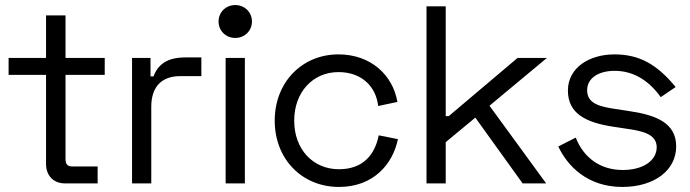

<svg xmlns="http://www.w3.org/2000/svg" viewBox="-20 -725 2729 759"><path d="M14 -496V-429H162V-77C162 -30 192 0 237 0H366V-67H265C247 -67 239 -76 239 -96V-429H394V-496H239V-664H162V-496Z M575 -496H502V0H578V-303C578 -383 620 -424 692 -424H776V-498H713C643 -498 605 -472 587 -423H575Z M844 -640C844 -603 873 -575 910 -575C947 -575 976 -603 976 -640C976 -677 947 -705 910 -705C873 -705 844 -677 844 -640ZM948 -496H872V0H948Z M1066 -248C1066 -96 1174 14 1320 14C1457 14 1533 -77 1553 -175L1477 -190C1463 -117 1418 -56 1320 -56C1217 -56 1143 -135 1143 -248C1143 -361 1217 -440 1318 -440C1409 -440 1466 -384 1475 -306L1551 -322C1533 -428 1446 -510 1318 -510C1174 -510 1066 -400 1066 -248Z M2142 -496H2026L1754 -266H1742V-700H1666V0H1742V-163L1859 -260L2046 0H2139L1915 -307Z M2225 -367C2225 -275 2298 -240 2405 -224L2451 -217C2515 -208 2576 -197 2576 -143C2576 -90 2522 -53 2442 -53C2354 -53 2288 -100 2256 -181L2187 -146C2223 -69 2302 14 2440 14C2567 14 2653 -52 2653 -146C2653 -240 2573 -271 2460 -287L2414 -294C2354 -303 2301 -314 2301 -368C2301 -417 2347 -445 2410 -445C2476 -445 2540 -414 2592 -341L2651 -381C2577 -471 2507 -510 2409 -510C2309 -510 2225 -457 2225 -367Z"/></svg>

Font: Space Text
Style: Regular
Weight: 400
Designer: Florian Karsten (Space Text), Colophon Foundry (Space Mono)
Foundry: Florian Karsten
Version: Version 1.003;PS 001.003;hotconv 1.0.88;makeotf.lib2.5.64775